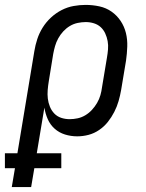

<svg xmlns="http://www.w3.org/2000/svg" viewBox="-76 -548 596 783"><path d="M51 215H-28L-15 138H-56V77H-5L64 -339Q68 -364 76 -388.5Q84 -413 98 -435.5Q112 -458 132 -476.5Q152 -495 175.5 -507Q199 -519 224 -523.5Q249 -528 273 -528Q302 -528 329.5 -522Q357 -516 379 -500.5Q401 -485 416 -462.5Q431 -440 437.5 -413.5Q444 -387 443 -358Q442 -329 438 -301L418 -181Q414 -158 407.5 -135.5Q401 -113 390 -91.5Q379 -70 364 -51Q349 -32 328.5 -18Q308 -4 285 2Q262 8 239 8Q213 8 189 0.5Q165 -7 147 -23Q129 -39 119 -61.5Q109 -84 105 -109L74 77H174V138H64ZM208 -62Q224 -62 240.5 -65.5Q257 -69 272 -78Q287 -87 299 -100Q311 -113 320 -128.5Q329 -144 333.5 -160Q338 -176 340 -192L360 -312Q363 -329 364.5 -346.5Q366 -364 363 -380.5Q360 -397 353 -412Q346 -427 334.5 -437.5Q323 -448 307 -453Q291 -458 274 -458Q258 -458 241 -454.5Q224 -451 209 -442Q194 -433 182 -420Q170 -407 161.5 -391.5Q153 -376 148.5 -360Q144 -344 141 -328L123 -217Q120 -199 118.5 -181Q117 -163 119 -146Q121 -129 127.5 -113Q134 -97 145.5 -85Q157 -73 173.5 -67.5Q190 -62 208 -62Z"/></svg>

Font: Iosevka Term Curly
Style: Italic
Weight: 400
Italic angle: -9°
Designer: Belleve Invis
Foundry: Belleve Invis
Version: Version 32.3.0